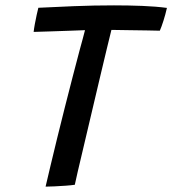

<svg xmlns="http://www.w3.org/2000/svg" viewBox="-20 -689 642 716"><path d="M105.5 -570Q106.5 -580.5 109.8 -598.8Q113 -617 117 -634.5Q121 -652 123 -660Q181 -663 255.5 -666Q330 -669 405 -669Q459.5 -669 510.5 -667Q561.5 -665 602.5 -659.5Q597 -635 589.5 -611.5Q582 -588 576 -574.5Q562.5 -575 529.5 -575.5Q496.5 -576 459.5 -576.5Q422.5 -577 395.5 -577.5Q390 -556 378.5 -508Q367 -460 352.2 -397.8Q337.5 -335.5 322 -269.8Q306.5 -204 292.8 -146Q279 -88 269.8 -48.5Q260.5 -9 259 0Q246 2 225 3.5Q204 5 183.2 6Q162.5 7 150 7Q157 -23 168 -69.5Q179 -116 192.8 -172.2Q206.5 -228.5 221.5 -287.5Q236.5 -346.5 250.8 -402Q265 -457.5 277 -502Q283 -524 288.2 -543Q293.5 -562 297 -576.5Q270.5 -575.5 234.8 -574.2Q199 -573 164.2 -571.8Q129.5 -570.5 105.5 -570Z"/></svg>

Font: Grandstander
Style: Italic
Weight: 400
Italic angle: -15°
Designer: Tyler Finck
Foundry: Etcetera Type Co
Version: Version 1.200; ttfautohint (v1.8.3)